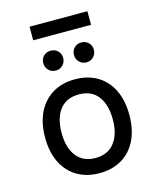

<svg xmlns="http://www.w3.org/2000/svg" viewBox="-128 -957 872 1058"><g transform="rotate(-15 308.0 -428.0)"><path d="M308 12Q235 12 181 -20Q127 -52 97.2 -111.8Q67.5 -171.5 67.5 -255Q67.5 -338 97.2 -398Q127 -458 181 -490.5Q235 -523 308 -523Q381.5 -523 435.5 -491Q489.5 -459 519 -399Q548.5 -339 548.5 -255.5Q548.5 -172.5 519 -112.5Q489.5 -52.5 435.5 -20.2Q381.5 12 308 12ZM308 -74.5Q378.5 -74.5 416.2 -123.2Q454 -172 454 -255.5Q454 -339 417.2 -388Q380.5 -437 308 -437Q237 -437 199.5 -389Q162 -341 162 -255Q162 -172 199.5 -123.2Q237 -74.5 308 -74.5ZM220.5 -596.5Q196.5 -596.5 180.2 -613Q164 -629.5 164 -653.5Q164 -678 180.2 -694Q196.5 -710 220.5 -710Q245 -710 261.2 -694Q277.5 -678 277.5 -653.5Q277.5 -629.5 261.2 -613Q245 -596.5 220.5 -596.5ZM395.5 -596.5Q371.5 -596.5 355.2 -613Q339 -629.5 339 -653.5Q339 -678 355.2 -694Q371.5 -710 395.5 -710Q420 -710 436.2 -694Q452.5 -678 452.5 -653.5Q452.5 -629.5 436.2 -613Q420 -596.5 395.5 -596.5ZM143 -790V-867.5H473V-790Z"/></g></svg>

Font: Overpass Mono Light Medium
Style: Regular
Weight: 500
Monospace: yes
Version: Version 4.000